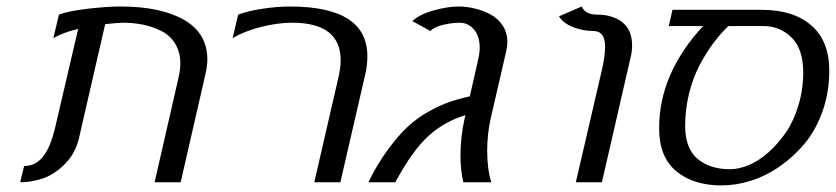

<svg xmlns="http://www.w3.org/2000/svg" viewBox="-20 -560 2568 590"><path d="M161.1 -515.1Q191.4 -526.4 250 -533.2Q308.6 -540 350.1 -540Q474.6 -540 545.9 -498.8Q617.2 -457.5 617.2 -377Q617.2 -357.9 610.8 -330.1L535.2 0H455.1L527.8 -317.9Q534.2 -345.7 534.2 -363.8Q534.2 -399.9 518.3 -425.8Q502.4 -451.7 475.1 -465.1Q447.8 -478.5 418.7 -484.4Q389.6 -490.2 356.9 -490.2Q346.2 -490.2 303.2 -485.8L223.1 -137.2Q212.4 -90.3 181.4 -58.1Q150.4 -25.9 115 -12.9Q79.6 0 42 0L54.2 -49.8Q89.4 -49.8 112.5 -79.1Q135.7 -108.4 149.9 -169.9L220.2 -471.2Q174.3 -460.4 144 -442.9Z M711.9 -515.1Q743.7 -526.9 788.3 -533.4Q833 -540 871.1 -540Q1108.9 -540 1108.9 -387.2Q1108.9 -357.9 1102.1 -330.1L1025.9 0H945.8L1019 -317.9Q1026.9 -351.6 1026.9 -374Q1026.9 -490.2 877.9 -490.2Q833.5 -490.2 782.5 -477.3Q731.4 -464.4 694.8 -442.9Z M1489.7 0H1403.8Q1395 -37.1 1395 -83Q1395 -138.2 1407.7 -195.8L1410.6 -206.1Q1347.2 -187.5 1297.6 -143.1Q1248 -98.6 1194.8 0H1111.8Q1140.1 -57.1 1172.4 -100.8Q1204.6 -144.5 1233.4 -171.1Q1262.2 -197.8 1297.4 -217.3Q1332.5 -236.8 1360.1 -246.3Q1387.7 -255.9 1423.8 -264.2L1447.8 -370.1Q1454.1 -396.5 1454.1 -412.1Q1454.1 -449.7 1436 -470Q1418 -490.2 1392.1 -490.2Q1371.1 -490.2 1343.3 -484.1Q1315.4 -478 1302.7 -464.8L1247.1 -495.1Q1270 -516.1 1312.7 -528.1Q1355.5 -540 1388.7 -540Q1413.6 -540 1439 -533.9Q1464.4 -527.8 1487.3 -515.6Q1510.3 -503.4 1524.7 -481.4Q1539.1 -459.5 1539.1 -431.2Q1539.1 -419.9 1535.6 -402.8L1487.8 -195.8Q1477.1 -147.5 1477.1 -97.2Q1477.1 -40 1489.7 0Z M1802.7 -464.8Q1771.5 -464.8 1741.2 -476.6Q1710.9 -488.3 1697.8 -509.8L1767.6 -540Q1778.3 -515.1 1814.5 -515.1Q1862.3 -515.1 1892.3 -491.7Q1922.4 -468.3 1922.4 -419.9Q1922.4 -400.4 1916.5 -377.9L1829.6 0H1749.5L1829.6 -345.2Q1839.4 -387.7 1839.4 -417Q1839.4 -464.8 1802.7 -464.8Z M2046.4 -529.8H2321.3Q2418 -529.8 2473.1 -481.9Q2528.3 -434.1 2528.3 -342.8Q2528.3 -277.3 2508.1 -219.5Q2487.8 -161.6 2454.1 -120.6Q2420.4 -79.6 2377.4 -49.6Q2334.5 -19.5 2288.1 -4.9Q2241.7 9.8 2197.3 9.8Q2110.8 9.8 2058.1 -33.9Q2005.4 -77.6 2005.4 -166Q2005.4 -334 2140.6 -480H2035.2ZM2218.3 -480Q2193.8 -456.5 2171.9 -427.2Q2149.9 -397.9 2129.6 -359.4Q2109.4 -320.8 2097.4 -272.5Q2085.4 -224.1 2085.4 -172.9Q2085.4 -104.5 2123 -72.3Q2160.6 -40 2223.6 -40Q2250.5 -40 2281 -52.7Q2311.5 -65.4 2341.1 -91.6Q2370.6 -117.7 2394.5 -152.3Q2418.5 -187 2433.3 -235.6Q2448.2 -284.2 2448.2 -337.9Q2448.2 -409.2 2412.6 -444.6Q2377 -480 2325.2 -480Z"/></svg>

Font: Pfennig
Style: Italic
Weight: 500
Italic angle: -13°
Version: Version 20120410 ; ttfautohint (v0.8)